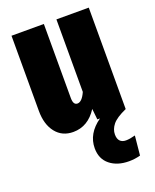

<svg xmlns="http://www.w3.org/2000/svg" viewBox="-145 -616 765 948"><g transform="rotate(-20 237.5 -142.5)"><path d="M346 100Q346 123 357 134.5Q368 146 388 146Q408 146 437 138L427 240Q398 248 367 248Q306 248 267.5 217Q229 186 229 130Q229 53 304 0H290L284 -57Q236 18 158 18Q100 18 66.5 -24.5Q33 -67 33 -138V-533H203V-144Q203 -107 225 -107Q249 -107 269 -152V-533H439V0Q385 24 365.5 48.5Q346 73 346 100Z"/></g></svg>

Font: Fira Sans Extra Condensed ExtraBold
Style: Regular
Weight: 800
Width: 1
Designer: Carrois Corporate & Edenspiekermann AG
Foundry: Carrois Corporate GbR & Edenspiekermann AG
Version: Version 4.203